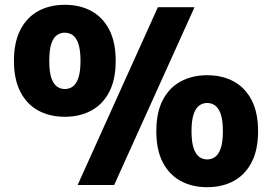

<svg xmlns="http://www.w3.org/2000/svg" viewBox="-20 -770 1132 799"><path d="M303 0 637 -740H789.5L455 0ZM250 -284Q187 -284 139.2 -310Q91.5 -336 64.8 -387.8Q38 -439.5 38 -517Q38 -594 64.8 -646Q91.5 -698 139.2 -724Q187 -750 250 -750Q313 -750 360.5 -724Q408 -698 434.8 -646Q461.5 -594 461.5 -517Q461.5 -439.5 434.8 -387.8Q408 -336 360.2 -310Q312.5 -284 250 -284ZM249.5 -399.5Q268.5 -399.5 283.2 -410.2Q298 -421 306.5 -446.8Q315 -472.5 315 -516.5Q315 -561 306.5 -586.8Q298 -612.5 283.2 -623.2Q268.5 -634 249.5 -634Q231 -634 216.2 -623.2Q201.5 -612.5 193.2 -586.8Q185 -561 185 -517Q185 -472.5 193.2 -447Q201.5 -421.5 216.2 -410.5Q231 -399.5 249.5 -399.5ZM842 9Q779.5 9 731.8 -17Q684 -43 657.2 -94.8Q630.5 -146.5 630.5 -224Q630.5 -301.5 657.2 -353.2Q684 -405 731.8 -431Q779.5 -457 842 -457Q905 -457 952.8 -431Q1000.5 -405 1027.2 -353.2Q1054 -301.5 1054 -224Q1054 -146.5 1027.2 -94.8Q1000.5 -43 952.8 -17Q905 9 842 9ZM842 -106.5Q861 -106.5 875.8 -117.5Q890.5 -128.5 899 -154Q907.5 -179.5 907.5 -224Q907.5 -268.5 899 -294Q890.5 -319.5 875.8 -330.5Q861 -341.5 842 -341.5Q823.5 -341.5 808.8 -330.5Q794 -319.5 785.5 -294Q777 -268.5 777 -224Q777 -180 785.5 -154.2Q794 -128.5 808.8 -117.5Q823.5 -106.5 842 -106.5Z"/></svg>

Font: Encode Sans SC Condensed Thin ExtraBold
Style: Regular
Weight: 800
Version: Version 3.002